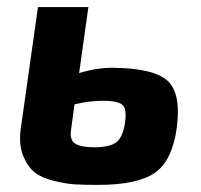

<svg xmlns="http://www.w3.org/2000/svg" viewBox="-20 -513 567 541"><path d="M229 -493 203 -307Q251 -322 297 -322Q413 -321 452 -285.5Q491 -250 478 -152Q465 -59 415.5 -25.5Q366 8 256 8Q217 8 191.5 6.5Q166 5 131.5 -3.5Q97 -12 77.5 -27.5Q58 -43 45.5 -73.5Q33 -104 38 -147L87 -493ZM190 -219 180 -146Q176 -118 192.5 -108Q209 -98 246 -98Q289 -98 307.5 -112Q326 -126 332 -166Q338 -204 326 -216.5Q314 -229 271 -229Q231 -229 190 -219Z"/></svg>

Font: Exo 2.0
Style: Bold Italic
Weight: 700
Italic angle: -8°
Designer: Natanael Gama
Version: Version 1.001;PS 001.001;hotconv 1.0.70;makeotf.lib2.5.58329